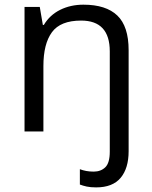

<svg xmlns="http://www.w3.org/2000/svg" viewBox="-20 -565 653 825"><path d="M393.1 240.2Q369.1 240.2 352.5 236.6Q335.9 232.9 323.2 228V162.1Q336.4 167 350.8 169.7Q365.2 172.4 382.8 172.4Q413.1 172.4 432.4 153.8Q451.7 135.3 451.7 86.4V-344.2Q451.7 -476.6 328.6 -476.6Q239.7 -476.6 203.1 -426.5Q166.5 -376.5 166.5 -281.2V0H85.4V-535.2H150.9L164.1 -458H168.5Q193.8 -500.5 238.5 -522.7Q283.2 -544.9 338.4 -544.9Q435.5 -544.9 484.1 -498.3Q532.7 -451.7 532.7 -349.6V84.5Q532.7 158.2 498.3 199.2Q463.9 240.2 393.1 240.2Z"/></svg>

Font: Open Sans
Style: Regular
Weight: 400
Designer: Monotype Design Team
Foundry: Monotype Imaging Inc.
Version: Version 3.000; ttfautohint (v1.8.4)